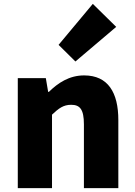

<svg xmlns="http://www.w3.org/2000/svg" viewBox="-20 -973 698 993"><path d="M72 0H249V-380C284 -413 308 -431 348 -431C393 -431 414 -408 414 -330V0H592V-352C592 -494 539 -583 415 -583C338 -583 280 -544 233 -498H229L217 -569H72ZM370 -655 581 -834 460 -953 283 -741Z"/></svg>

Font: Noto Sans T Chinese Black
Style: Bold
Weight: 900
Designer: Ryoko NISHIZUKA (kana & ideographs); Paul D. Hunt (Latin, Greek & Cyrillic); Wenlong ZHANG (bopomofo); Sandoll Communica
Foundry: Adobe Systems Incorporated
Version: Version 1.000;PS 1;hotconv 1.0.78;makeotf.lib2.5.61930